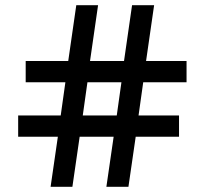

<svg xmlns="http://www.w3.org/2000/svg" viewBox="-20 -720 789 740"><path d="M390 0 418 -193H287L259 0H175L203 -193H50V-275H214L232 -403H79V-485H243L274 -700H358L327 -485H458L489 -700H574L543 -485H699V-403H532L514 -275H670V-193H503L475 0ZM448 -403H317L299 -275H430Z"/></svg>

Font: Fivo Sans Med
Style: Regular
Weight: 450
Designer: Alexander Slobzheninov
Foundry: Alexander Slobzheninov
Version: 1.0